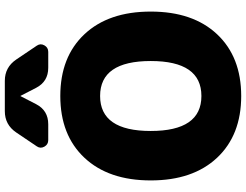

<svg xmlns="http://www.w3.org/2000/svg" viewBox="-132 -878 1020 796"><g transform="rotate(-90 378.0 -480.0)"><path d="M233 -365Q233 -155 378 -155Q523 -155 523 -365Q523 -575 378 -575Q233 -575 233 -365ZM122 -640Q216 -740 378 -740Q540 -740 634 -640Q728 -540 728 -365Q728 -190 634 -90Q540 10 378 10Q216 10 122 -90Q28 -190 28 -365Q28 -540 122 -640ZM441 -970Q497 -970 529 -923L587 -837Q597 -822 588 -806Q579 -790 561 -790H495Q438 -790 412 -840L379 -904Q379 -905 378 -905Q377 -905 377 -904L344 -840Q318 -790 261 -790H195Q177 -790 168 -806Q159 -822 169 -837L227 -923Q259 -970 315 -970Z"/></g></svg>

Font: Rounded Mplus 1c Black
Style: Regular
Weight: 900
Version: Version 1.059.20150529